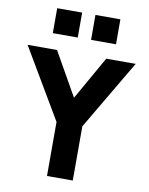

<svg xmlns="http://www.w3.org/2000/svg" viewBox="-104 -1063 880 1137"><g transform="rotate(10 336.0 -494.5)"><path d="M296 -839V-989H146V-839ZM526 -839V-989H376V-839ZM414 0V-326L661 -745H484L336 -484L188 -745H11L259 -325V0Z"/></g></svg>

Font: Plus Jakarta Sans ExtraBold
Style: Regular
Weight: 800
Designer: Gumpita Rahayu
Foundry: Tokotype
Version: Version 2.071;gftools[0.9.30]